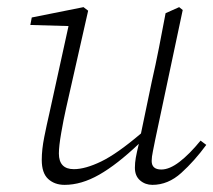

<svg xmlns="http://www.w3.org/2000/svg" viewBox="-20 -505 598 538"><path d="M161 13Q133 13 115 -3.5Q97 -20 97 -57Q97 -86 104 -121Q111 -156 118 -186L172 -432L65 -435L69 -456L214 -485L227 -475L165 -201Q158 -170 151.5 -132.5Q145 -95 145 -75Q145 -31 187 -31Q219 -31 263.5 -52.5Q308 -74 375 -131L405 -275Q416 -323 425.5 -371.5Q435 -420 444 -468L482 -485L492 -477L415 -114Q412 -98 408.5 -81.5Q405 -65 405 -54Q405 -30 432 -30Q455 -30 483 -51.5Q511 -73 542 -111L558 -99Q525 -54 488 -20.5Q451 13 407 13Q387 13 372.5 0.5Q358 -12 358 -35Q358 -49 360.5 -63Q363 -77 369 -102Q308 -44 258 -15.5Q208 13 161 13Z"/></svg>

Font: Source Serif Pro Light
Style: Italic
Weight: 300
Italic angle: -12°
Designer: Frank Grießhammer
Foundry: Adobe Systems Incorporated
Version: Version 3.001;hotconv 1.0.111;makeotfexe 2.5.65597